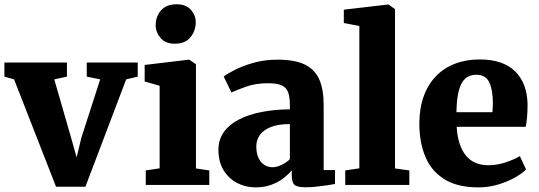

<svg xmlns="http://www.w3.org/2000/svg" viewBox="-25 -840 2448 872"><path d="M229.5 8 39 -479.5 -5 -492V-556H279V-492L221.5 -479.5L297.5 -216L323 -125L344.5 -214.5L430 -479.5L369 -492V-556H600.5V-492L548 -479.5L363 8Z M637 0V-66L700 -75.5V-450.5L632 -470V-545L832.5 -569H834.5L865 -548V-75L925.5 -66V0ZM768 -641.5Q726 -641.5 704 -667.8Q682 -694 682 -725Q682 -764.5 706 -792.5Q730 -820.5 777 -820.5H778Q820 -820.5 842 -795.5Q864 -770.5 864 -739.5Q864 -700 840 -670.8Q816 -641.5 769 -641.5Z M1136 11Q1090.5 11 1052 -9Q1013.5 -29 990.2 -67.2Q967 -105.5 967 -160Q967 -205.5 991.2 -239.8Q1015.5 -274 1059.2 -296.8Q1103 -319.5 1162.2 -331.2Q1221.5 -343 1291.5 -343.5V-363Q1291.5 -397.5 1284.2 -419.2Q1277 -441 1255.8 -451.5Q1234.5 -462 1193 -462Q1135.5 -462 1092.8 -446.5Q1050 -431 1026 -420L991 -492.5Q1004 -503 1038.8 -521.2Q1073.5 -539.5 1124.2 -554.2Q1175 -569 1235.5 -569Q1315.5 -569 1361 -546Q1406.5 -523 1425.8 -477.5Q1445 -432 1445 -363.5V-67.5H1496.5V-4.5Q1485 -2 1461.5 1.5Q1438 5 1411.2 7.8Q1384.5 10.5 1363 10.5Q1324.5 10.5 1312.2 -0.8Q1300 -12 1300 -43.5V-66.5Q1287.5 -50.5 1264.5 -32.2Q1241.5 -14 1209.2 -1.5Q1177 11 1136 11ZM1213.5 -80.5Q1232 -80.5 1254 -91.2Q1276 -102 1291.5 -117V-276.5Q1236.5 -276.5 1202.8 -262.2Q1169 -248 1154 -225.2Q1139 -202.5 1139 -176Q1139 -146 1148.2 -124.8Q1157.5 -103.5 1174.2 -92Q1191 -80.5 1213.5 -80.5Z M1607 -75.5V-722L1536.5 -735.5V-796L1737 -819.5H1739.5L1769 -798.5V-75L1834 -66V0H1543V-66Z M2148 11Q2052.5 11 1993.2 -26Q1934 -63 1906.8 -128.2Q1879.5 -193.5 1879.5 -278Q1879.5 -347.5 1899 -401.8Q1918.5 -456 1954.5 -493.5Q1990.5 -531 2041 -550.5Q2091.5 -570 2153.5 -570Q2259.5 -570 2314.2 -516.2Q2369 -462.5 2371 -367Q2371 -333 2368.8 -308Q2366.5 -283 2362.5 -264H2049Q2051.5 -221.5 2062 -189Q2072.5 -156.5 2090.5 -134.2Q2108.5 -112 2134 -100.8Q2159.5 -89.5 2193 -89.5Q2233 -89.5 2273.2 -103.2Q2313.5 -117 2336 -131L2364 -70.5Q2349 -54 2316 -35Q2283 -16 2239.2 -2.5Q2195.5 11 2148 11ZM2048 -330.5H2211.5Q2212 -341 2212.8 -351.2Q2213.5 -361.5 2213.5 -372Q2213.5 -431 2197.2 -465.8Q2181 -500.5 2138.5 -500.5Q2119.5 -500.5 2103.5 -493.2Q2087.5 -486 2075.2 -467.8Q2063 -449.5 2056 -416.2Q2049 -383 2048 -330.5Z"/></svg>

Font: Merriweather Light 18pt Black
Style: Regular
Weight: 900
Version: Version 2.100